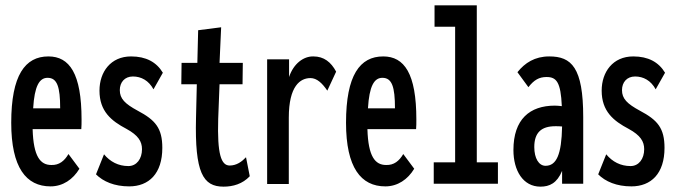

<svg xmlns="http://www.w3.org/2000/svg" viewBox="-20 -687 2544 718"><path d="M169 10C215 10 253 -16 277 -56L236 -111C221 -85 201 -69 172 -70C131 -70 105 -101 102 -204H284C285 -216 285 -226 285 -240C285 -412 240 -476 161 -476C74 -476 22 -406 22 -228C22 -60 78 10 169 10ZM104 -282C109 -365 127 -396 158 -396C194 -396 205 -362 205 -282Z M463 10C537 10 587 -38 587 -134C587 -208 561 -238 495 -273C447 -299 428 -318 428 -350C428 -379 446 -401 477 -401C508 -401 536 -386 554 -353L589 -415C565 -455 526 -476 470 -476C394 -476 352 -418 352 -348C352 -271 396 -235 453 -205C497 -181 511 -158 511 -129C511 -93 491 -66 460 -66C423 -66 392 -82 369 -110L339 -35C366 -8 408 10 463 10Z M816 11C851 11 887 1 914 -28L900 -99C885 -83 865 -68 839 -68C807 -68 792 -110 796 -243L801 -372H887L888 -452H801L807 -585L721 -574L718 -452H659L658 -372H716L713 -246C708 -41 739 11 816 11Z M979 1H1060V-247C1060 -366 1103 -395 1141 -395C1165 -395 1185 -376 1204 -348L1237 -419C1218 -455 1191 -476 1152 -476C1116 -477 1078 -450 1061 -399V-465H979Z M1421 10C1467 10 1505 -16 1529 -56L1488 -111C1473 -85 1453 -69 1424 -70C1383 -70 1357 -101 1354 -204H1536C1537 -216 1537 -226 1537 -240C1537 -412 1492 -476 1413 -476C1326 -476 1274 -406 1274 -228C1274 -60 1330 10 1421 10ZM1356 -282C1361 -365 1379 -396 1410 -396C1446 -396 1457 -362 1457 -282Z M1602 0H1842V-80H1763V-667H1605V-587H1682V-80H1602Z M2001 11C2035 11 2063 -2 2082 -48V0H2161V-249C2161 -435 2117 -476 2034 -476C1980 -476 1943 -452 1915 -417L1956 -361C1977 -388 1996 -399 2024 -399C2061 -399 2077 -380 2081 -290C2072 -291 2063 -292 2055 -292C1961 -292 1900 -241 1900 -126C1900 -49 1936 11 2001 11ZM1978 -137C1978 -191 2004 -215 2057 -215C2065 -215 2073 -215 2082 -214C2080 -109 2061 -67 2020 -67C1995 -67 1978 -95 1978 -137Z M2341 10C2415 10 2465 -38 2465 -134C2465 -208 2439 -238 2373 -273C2325 -299 2306 -318 2306 -350C2306 -379 2324 -401 2355 -401C2386 -401 2414 -386 2432 -353L2467 -415C2443 -455 2404 -476 2348 -476C2272 -476 2230 -418 2230 -348C2230 -271 2274 -235 2331 -205C2375 -181 2389 -158 2389 -129C2389 -93 2369 -66 2338 -66C2301 -66 2270 -82 2247 -110L2217 -35C2244 -8 2286 10 2341 10Z"/></svg>

Font: Inconsolata ExtraCondensed
Style: Bold
Weight: 700
Width: 2
Monospace: yes
Designer: Raph Levien, Cyreal, Brenton Simpson
Foundry: Raph Levien, Cyreal, Google
Version: Version 3.100